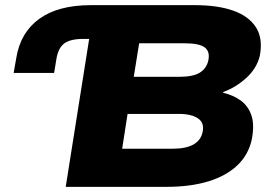

<svg xmlns="http://www.w3.org/2000/svg" viewBox="-20 -725 1072 745"><path d="M235 0 326 -574H303Q253 -574 229.5 -556.5Q206 -539 199 -497L190 -442H33L43 -499Q59 -599 132.5 -652Q206 -705 332 -705H737Q825 -705 885.5 -683.5Q946 -662 973.5 -618.5Q1001 -575 988 -508Q976 -459 935 -422Q894 -385 846 -368V-365Q885 -356 914 -335Q943 -314 955.5 -277.5Q968 -241 957 -184Q944 -124 900.5 -83Q857 -42 787.5 -21Q718 0 627 0ZM454 -148H651Q701 -148 730 -164Q759 -180 766 -212Q770 -230 765.5 -243.5Q761 -257 748.5 -265.5Q736 -274 717.5 -278.5Q699 -283 675 -283H475ZM499 -427H676Q729 -427 755 -443Q781 -459 788 -489Q796 -524 775 -540.5Q754 -557 697 -557H520Z"/></svg>

Font: Nunito Sans 7pt SemiExpanded Black
Style: Italic
Weight: 900
Width: 6
Italic angle: -9°
Designer: Vernon Adams
Foundry: Vernon Adams
Version: Version 3.101;gftools[0.9.27]